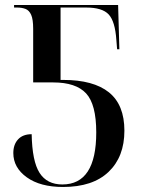

<svg xmlns="http://www.w3.org/2000/svg" viewBox="-20 -734 564 764"><path d="M231 10Q140 10 86.5 -28.5Q33 -67 33 -125Q33 -159 52 -179.5Q71 -200 106 -200Q108 -92 137.5 -46Q167 0 228 0Q363 0 363 -207Q363 -319 322.5 -362.5Q282 -406 192 -406H112V-619Q112 -657 104 -675Q96 -693 81.5 -698.5Q67 -704 48 -704H36V-714H450L455 -538H446L443 -575Q438 -649 412.5 -676.5Q387 -704 323 -704H221V-416H231Q352 -416 413.5 -366.5Q475 -317 475 -214Q475 -110 412 -50Q349 10 231 10Z"/></svg>

Font: Noto Serif Display SemiCondensed Medium
Style: Regular
Weight: 500
Width: 4
Designer: Monotype Design Team
Foundry: Monotype Imaging Inc.
Version: Version 2.009